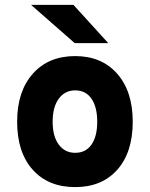

<svg xmlns="http://www.w3.org/2000/svg" viewBox="-20 -752 612 784"><path d="M285 -576 107 -732H280L422 -576ZM287 12Q177 12 113.5 -59Q50 -130 50 -255Q50 -379 114 -451Q178 -523 287 -523Q395 -523 458.5 -451Q522 -379 522 -255Q522 -130 459 -59Q396 12 287 12ZM287 -128Q330 -128 353.5 -161.5Q377 -195 377 -255Q377 -315 353.5 -349Q330 -383 287 -383Q245 -383 220 -349Q195 -315 195 -255Q195 -195 220 -161.5Q245 -128 287 -128Z"/></svg>

Font: Overpass Heavy
Style: Regular
Weight: 900
Designer: Delve Withrington, Thomas Jockin
Foundry: Delve Fonts
Version: Version 3.000;DELV;Overpass